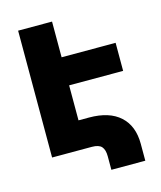

<svg xmlns="http://www.w3.org/2000/svg" viewBox="-125 -805 877 1044"><g transform="rotate(-15 313.0 -283.0)"><path d="M234 -513H572V-355H234ZM301 0H77V-714H268V-158H327Q441 -158 501.5 -103Q562 -48 562 53V148H371V72Q371 35 355.5 17.5Q340 0 301 0Z"/></g></svg>

Font: Noto Sans Armenian Black
Style: Regular
Weight: 900
Version: Version 2.007